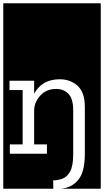

<svg xmlns="http://www.w3.org/2000/svg" viewBox="-32 -937 634 1170"><path d="M414 3Q414 75 395 108.5Q376 142 348 152Q320 162 292 162L293 213H-12V-917H582V213H340Q405 207 444.5 159.5Q484 112 485 6V-285Q485 -374 441 -414Q397 -454 332 -454Q224 -454 176 -366V-445H26V-388H106V-57H28V0H254V-57H176V-267Q178 -316 214.5 -355.5Q251 -395 310 -395Q356 -395 385 -365.5Q414 -336 414 -264Z"/></svg>

Font: Zilla Slab Highlight
Style: Regular
Weight: 400
Designer: Typotheque Type Foundry
Foundry: Typotheque type foundry
Version: Version 1.1; 2017; ttfautohint (v1.6)